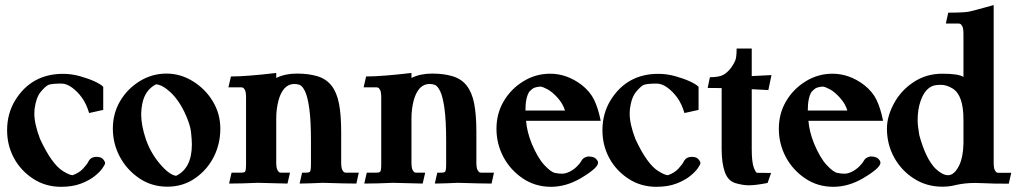

<svg xmlns="http://www.w3.org/2000/svg" viewBox="-20 -718 3981 751"><path d="M218.8 12.7Q157.7 12.7 109.4 -19Q61 -50.8 34.4 -100.1Q7.8 -149.4 7.8 -208.5Q7.8 -274.4 40 -326.7Q104 -429.2 226.6 -429.2Q259.3 -429.2 292 -420.2Q324.7 -411.1 349.4 -399.9Q374 -388.7 383.8 -378.4V-288.1L328.6 -275.9Q317.9 -312 300.5 -335.9Q283.2 -359.9 261.7 -375.5Q240.2 -391.1 220.2 -391.1Q183.6 -391.1 169.9 -386.2Q158.2 -381.3 139.6 -359.1Q121.1 -336.9 115.2 -291.5Q114.3 -283.2 114.3 -273.9Q114.3 -232.9 136.7 -174.3Q182.6 -75.2 227.1 -48.3Q252.4 -32.7 264.2 -32.7Q290 -42 305.2 -58.6Q321.8 -76.7 326.2 -86.9Q335.4 -104.5 357.4 -104.5Q375.5 -104.5 383.3 -95.2Q391.1 -85.9 391.1 -79.6Q391.1 -75.2 381.3 -60.8Q371.6 -46.4 350.8 -29.5Q330.1 -12.7 297.1 0Q264.2 12.7 218.8 12.7Z M634.8 12.2Q572.8 12.2 524.2 -21Q475.6 -54.2 448.5 -105.2Q421.4 -156.2 421.4 -215.3Q421.4 -273.9 449.7 -322.3Q478 -370.6 526.4 -400.4Q574.7 -430.2 631.3 -430.2Q686 -430.2 734.6 -400.1Q783.2 -370.1 812.5 -321.5Q841.8 -272.9 841.8 -214.4Q841.8 -155.3 816.2 -104.5Q790.5 -53.7 743.2 -20.8Q695.8 12.2 634.8 12.2ZM668.9 -30.3Q730.5 -60.1 730.5 -153.3Q730.5 -170.9 727.1 -202.1Q723.6 -233.4 700.9 -280.8Q678.2 -328.1 646.5 -357.4Q614.7 -386.7 590.3 -388.2Q546.4 -365.7 536.1 -310.1Q532.2 -289.1 532.2 -271Q532.2 -228.5 550 -175Q567.9 -121.6 605 -77.6Q642.1 -33.7 668.9 -30.3Z M1104.5 0Q1065.4 -0.5 988.3 -2.9Q922.9 0 876 0L885.7 -42.5H921.4Q933.6 -42.5 938 -45.9Q942.4 -49.3 942.4 -77.1V-335.9Q942.4 -357.9 938 -366Q933.6 -374 929.9 -375.2Q926.3 -376.5 921.4 -376.5H873.5L883.3 -418.9Q943.4 -418.9 1060.5 -432.6V-413.1Q1095.2 -430.2 1141.1 -430.2Q1187.5 -430.2 1221.9 -419.7Q1256.3 -409.2 1276.9 -382.8Q1297.4 -356.4 1305.9 -313Q1314.5 -269.5 1314.5 -201.2V-83Q1314.5 -61 1319.1 -53Q1323.7 -44.9 1327.4 -43.7Q1331.1 -42.5 1335.9 -42.5H1383.3L1374 0Q1335.9 0 1242.2 -2.9Q1191.9 -0.5 1151.9 0L1161.6 -42.5H1175.3Q1187.5 -42.5 1191.9 -45.9Q1196.3 -49.3 1196.3 -77.1V-165Q1196.3 -247.1 1189.7 -293.9Q1183.1 -340.8 1172.9 -361.3Q1162.6 -381.8 1152.8 -385.7Q1143.1 -389.6 1131.3 -389.6Q1108.9 -389.6 1093 -372.6Q1077.1 -355.5 1068.8 -323.2Q1060.5 -291 1060.5 -253.9V-83Q1060.5 -61 1065.2 -53Q1069.8 -44.9 1073.2 -43.7Q1076.7 -42.5 1081.5 -42.5H1114.3Z M1633.3 0Q1594.2 -0.5 1517.1 -2.9Q1451.7 0 1404.8 0L1414.6 -42.5H1450.2Q1462.4 -42.5 1466.8 -45.9Q1471.2 -49.3 1471.2 -77.1V-335.9Q1471.2 -357.9 1466.8 -366Q1462.4 -374 1458.7 -375.2Q1455.1 -376.5 1450.2 -376.5H1402.3L1412.1 -418.9Q1472.2 -418.9 1589.4 -432.6V-413.1Q1624 -430.2 1669.9 -430.2Q1716.3 -430.2 1750.7 -419.7Q1785.2 -409.2 1805.7 -382.8Q1826.2 -356.4 1834.7 -313Q1843.3 -269.5 1843.3 -201.2V-83Q1843.3 -61 1847.9 -53Q1852.5 -44.9 1856.2 -43.7Q1859.9 -42.5 1864.7 -42.5H1912.1L1902.8 0Q1864.7 0 1771 -2.9Q1720.7 -0.5 1680.7 0L1690.4 -42.5H1704.1Q1716.3 -42.5 1720.7 -45.9Q1725.1 -49.3 1725.1 -77.1V-165Q1725.1 -247.1 1718.5 -293.9Q1711.9 -340.8 1701.7 -361.3Q1691.4 -381.8 1681.6 -385.7Q1671.9 -389.6 1660.2 -389.6Q1637.7 -389.6 1621.8 -372.6Q1606 -355.5 1597.7 -323.2Q1589.4 -291 1589.4 -253.9V-83Q1589.4 -61 1594 -53Q1598.6 -44.9 1602.1 -43.7Q1605.5 -42.5 1610.4 -42.5H1643.1Z M2135.3 12.7Q2073.2 12.7 2024.4 -20.5Q1975.6 -53.7 1948.7 -104.7Q1921.9 -155.8 1921.9 -214.4Q1921.9 -273.9 1950.2 -322Q1978.5 -370.1 2026.9 -399.9Q2075.2 -429.7 2131.8 -429.7Q2197.8 -429.7 2255.9 -385.3Q2288.6 -359.4 2304.2 -326.9Q2319.8 -294.4 2329.6 -245.6H2037.6Q2041 -203.1 2059.6 -156.7Q2083 -100.6 2109.1 -72.5Q2135.3 -44.4 2151.4 -41.5Q2166 -38.6 2178.2 -38.6Q2191.9 -38.6 2207.3 -46.1Q2222.7 -53.7 2235.4 -65.7Q2248 -77.6 2254.4 -89.4Q2260.7 -102.1 2279.8 -106Q2301.8 -106 2310.5 -97.4Q2319.3 -88.9 2319.3 -81.1Q2319.3 -61 2251 -20.5Q2193.8 12.7 2135.3 12.7ZM2189.9 -285.6Q2182.1 -312 2161.4 -335.2Q2140.6 -358.4 2121.6 -368.7Q2102.5 -378.9 2093.3 -379.4Q2078.1 -377.9 2070.1 -374.8Q2062 -371.6 2050.3 -359.4Q2035.2 -336.4 2035.2 -285.6Z M2547.4 12.7Q2486.3 12.7 2438 -19Q2389.6 -50.8 2363 -100.1Q2336.4 -149.4 2336.4 -208.5Q2336.4 -274.4 2368.7 -326.7Q2432.6 -429.2 2555.2 -429.2Q2587.9 -429.2 2620.6 -420.2Q2653.3 -411.1 2678 -399.9Q2702.6 -388.7 2712.4 -378.4V-288.1L2657.2 -275.9Q2646.5 -312 2629.2 -335.9Q2611.8 -359.9 2590.3 -375.5Q2568.8 -391.1 2548.8 -391.1Q2512.2 -391.1 2498.5 -386.2Q2486.8 -381.3 2468.3 -359.1Q2449.7 -336.9 2443.8 -291.5Q2442.9 -283.2 2442.9 -273.9Q2442.9 -232.9 2465.3 -174.3Q2511.2 -75.2 2555.7 -48.3Q2581.1 -32.7 2592.8 -32.7Q2618.7 -42 2633.8 -58.6Q2650.4 -76.7 2654.8 -86.9Q2664.1 -104.5 2686 -104.5Q2704.1 -104.5 2711.9 -95.2Q2719.7 -85.9 2719.7 -79.6Q2719.7 -75.2 2710 -60.8Q2700.2 -46.4 2679.4 -29.5Q2658.7 -12.7 2625.7 0Q2592.8 12.7 2547.4 12.7Z M2908.7 6.8Q2885.7 6.8 2856.7 -1.7Q2827.6 -10.3 2815.2 -44.9Q2802.7 -79.6 2802.7 -135.7V-373.5Q2795.4 -374 2748 -374L2756.8 -416Q2793 -416 2810.1 -425.8Q2838.4 -442.4 2856 -481.4Q2861.3 -494.1 2861.3 -528.3H2920.4V-420.4L2997.6 -424.3L2985.4 -365.7L2920.4 -369.1V-135.7Q2920.4 -84.5 2928.2 -63.2Q2936 -42 2941.9 -42L2996.1 -41.5L2982.4 -2.4Q2936 6.8 2908.7 6.8Z M3239.7 12.7Q3177.7 12.7 3128.9 -20.5Q3080.1 -53.7 3053.2 -104.7Q3026.4 -155.8 3026.4 -214.4Q3026.4 -273.9 3054.7 -322Q3083 -370.1 3131.3 -399.9Q3179.7 -429.7 3236.3 -429.7Q3302.2 -429.7 3360.4 -385.3Q3393.1 -359.4 3408.7 -326.9Q3424.3 -294.4 3434.1 -245.6H3142.1Q3145.5 -203.1 3164.1 -156.7Q3187.5 -100.6 3213.6 -72.5Q3239.7 -44.4 3255.9 -41.5Q3270.5 -38.6 3282.7 -38.6Q3296.4 -38.6 3311.8 -46.1Q3327.1 -53.7 3339.8 -65.7Q3352.5 -77.6 3358.9 -89.4Q3365.2 -102.1 3384.3 -106Q3406.2 -106 3415 -97.4Q3423.8 -88.9 3423.8 -81.1Q3423.8 -61 3355.5 -20.5Q3298.3 12.7 3239.7 12.7ZM3294.4 -285.6Q3286.6 -312 3265.9 -335.2Q3245.1 -358.4 3226.1 -368.7Q3207 -378.9 3197.8 -379.4Q3182.6 -377.9 3174.6 -374.8Q3166.5 -371.6 3154.8 -359.4Q3139.6 -336.4 3139.6 -285.6Z M3666 12.2Q3603.5 12.2 3554 -20Q3504.4 -52.2 3476.8 -103.3Q3449.2 -154.3 3449.2 -214.8Q3449.2 -262.7 3476.8 -313.7Q3504.4 -364.7 3554 -397.2Q3603.5 -429.7 3666 -429.7Q3729.5 -429.7 3748.5 -417V-585.4Q3748.5 -607.4 3743.9 -615.5Q3739.3 -623.5 3735.6 -624.8Q3731.9 -626 3727.1 -626H3679.7L3689 -668.5Q3748.5 -668.5 3770 -672.4Q3781.2 -674.3 3866.7 -698.2V-82.5Q3866.7 -60.5 3871.1 -52.5Q3875.5 -44.4 3879.2 -43.2Q3882.8 -42 3887.7 -42H3935.5L3925.8 0.5Q3857.9 0.5 3825.7 -1.5Q3808.1 -2.4 3793.9 -2.4Q3753.9 -2.4 3717.3 5.9Q3694.3 12.2 3666 12.2ZM3688 -32.7Q3713.4 -32.7 3732.4 -72.3Q3747.1 -103.5 3748.5 -155.3V-251Q3748.5 -345.2 3706.5 -371.6Q3683.1 -386.2 3659.7 -386.2Q3645.5 -386.2 3634.3 -383.8Q3598.6 -374.5 3580.6 -322.3Q3569.3 -289.6 3569.3 -247.6Q3569.3 -227.5 3575.7 -189.9Q3601.1 -96.2 3639.6 -58.1Q3666.5 -32.7 3688 -32.7Z"/></svg>

Font: Quaaykop
Style: Bold
Weight: 700
Designer: Tup Wanders
Foundry: Free font, DO NOT SELL
Version: Version 1.00;July 31, 2023;FontCreator 11.5.0.2430 64-bit